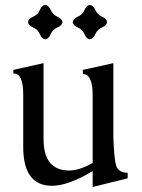

<svg xmlns="http://www.w3.org/2000/svg" viewBox="-20 -744 576 779"><path d="M356 14.6V-49.8Q256.8 9.8 190.9 9.8Q74.2 9.8 74.2 -147.9V-361.8Q74.2 -445.8 35.6 -445.8H34.2V-460.4L156.7 -487.8V-179.7Q156.7 -52.2 261.2 -52.2Q301.3 -52.2 356 -82.5V-357.9Q356 -443.4 316.4 -443.8L315.9 -460.4L439.9 -487.8V-186Q442.9 -99.6 451.4 -71.8Q460 -43.9 498 -43V-20.5ZM344.7 -584.5Q331.1 -585.9 323 -605.2Q314.9 -624.5 295.7 -632.6Q276.4 -640.6 274.9 -654.3Q276.4 -668 295.7 -676.3Q314.9 -684.6 323 -703.6Q331.1 -722.7 344.7 -724.1Q358.4 -722.7 366.7 -703.6Q375 -684.6 394 -676.3Q413.1 -668 414.6 -654.3Q413.1 -640.6 394 -632.6Q375 -624.5 366.7 -605.2Q358.4 -585.9 344.7 -584.5ZM163.6 -584.5Q149.9 -585.9 141.8 -605.2Q133.8 -624.5 114.5 -632.6Q95.2 -640.6 93.8 -654.3Q95.2 -668 114.5 -676.3Q133.8 -684.6 141.8 -703.6Q149.9 -722.7 163.6 -724.1Q177.2 -722.7 185.5 -703.6Q193.8 -684.6 212.9 -676.3Q231.9 -668 233.4 -654.3Q231.9 -640.6 212.9 -632.6Q193.8 -624.5 185.5 -605.2Q177.2 -585.9 163.6 -584.5Z"/></svg>

Font: Kelvinch
Style: Regular
Weight: 400
Designer: Paul James MIller
Foundry: High-Logic / Made with FontCreator
Version: Version 3.30 September 23, 2016